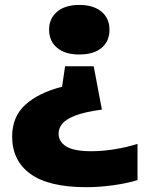

<svg xmlns="http://www.w3.org/2000/svg" viewBox="-20 -578 613 798"><path d="M309.5 -557.5Q368 -557.5 401.5 -529.8Q435 -502 435 -454.5Q435 -406.5 402.2 -379Q369.5 -351.5 309.5 -351.5Q249.5 -351.5 216.8 -379.8Q184 -408 184 -454.5Q184 -501 217.2 -529.2Q250.5 -557.5 309.5 -557.5ZM369.5 -302.5 403.5 -122.5Q333 -113 293.8 -98Q254.5 -83 239 -63.8Q223.5 -44.5 223.5 -23Q223.5 11 255.5 30.8Q287.5 50.5 359.5 50.5Q406 50.5 457 42.2Q508 34 551.5 20V170.5Q510.5 183.5 451.8 191.8Q393 200 339.5 200Q183 200 106.8 145Q30.5 90 30.5 -10.5Q30.5 -93 85.5 -142.8Q140.5 -192.5 238 -217.5L250.5 -302.5Z"/></svg>

Font: Encode Sans Expanded ExtraBold
Style: Regular
Weight: 800
Width: 7
Designer: Multiple Designers
Foundry: Impallari Type
Version: Version 3.000; ttfautohint (v1.8.3) -l 8 -r 50 -G 200 -x 14 